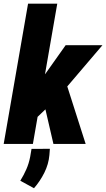

<svg xmlns="http://www.w3.org/2000/svg" viewBox="-28 -770 568 1027"><path d="M278.3 -750.5 147.9 0H-8.3L122.1 -750.5ZM520 -528.3 282.7 -250 166 -138.2 111.3 -251.5 215.3 -376 323.2 -528.3ZM257.8 0 200.7 -246.6 325.2 -328.6 430.2 0ZM238.8 25.9 236.3 59.1Q231.9 108.4 209.2 153.8Q186.5 199.2 153.8 236.8L80.6 196.8Q99.6 166 113 135.3Q126.5 104.5 133.3 69.3L140.6 26.4Z"/></svg>

Font: Roboto Condensed Black
Style: Italic
Weight: 900
Italic angle: -12°
Designer: Christian Robertson
Foundry: Google
Version: Version 3.008; 2023